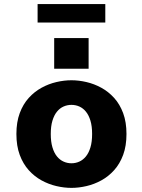

<svg xmlns="http://www.w3.org/2000/svg" viewBox="-20 -902 690 933"><path d="M327.1 11Q291.5 11 254 2.2Q216.4 -6.5 181.8 -25.5Q147.1 -44.5 119.5 -75.2Q91.9 -106 75.8 -149.5Q59.7 -193 59.7 -251Q59.7 -308.5 75.8 -352Q91.9 -395.5 119.5 -426Q147.1 -456.5 181.8 -475.5Q216.4 -494.5 254 -503.2Q291.5 -512 327.1 -512Q362.8 -512 400.3 -503.2Q437.9 -494.5 472.5 -475.5Q507.2 -456.5 534.8 -426Q562.4 -395.5 578.5 -352Q594.6 -308.5 594.6 -251Q594.6 -193 578.5 -149.5Q562.4 -106 534.8 -75.2Q507.2 -44.5 472.5 -25.5Q437.9 -6.5 400.3 2.2Q362.8 11 327.1 11ZM327.1 -108.6Q347.6 -108.6 365.6 -116.8Q383.6 -124.9 397.5 -141.9Q411.4 -158.9 419.5 -186Q427.6 -213.1 427.6 -251Q427.6 -288.7 419.5 -315.6Q411.4 -342.4 397.5 -359.4Q383.6 -376.4 365.6 -384.4Q347.6 -392.4 327.1 -392.4Q307.1 -392.4 288.9 -384.4Q270.6 -376.4 256.8 -359.4Q242.9 -342.4 234.8 -315.6Q226.7 -288.7 226.7 -251Q226.7 -213.1 234.8 -186Q242.9 -158.9 256.8 -141.9Q270.6 -124.9 288.9 -116.8Q307.1 -108.6 327.1 -108.6ZM243.3 -717.1H410.6V-568H243.3ZM162.7 -792.5V-882.1H491.7V-792.5Z"/></svg>

Font: Trispace Thin
Style: Regular
Weight: 100
Designer: Tyler Finck
Foundry: Etcetera Type Company
Version: Version 1.210